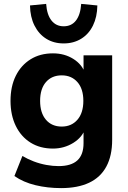

<svg xmlns="http://www.w3.org/2000/svg" viewBox="-20 -775 655 986"><path d="M294 191Q224 191 162 176Q100 161 54 129L95 26Q122 42 153.5 54Q185 66 218 72Q251 78 281 78Q345 78 377 49Q409 20 409 -40V-116H418Q403 -70 356 -41Q309 -12 252 -12Q186 -12 137 -42.5Q88 -73 61 -128.5Q34 -184 34 -257Q34 -331 61 -385.5Q88 -440 137 -470.5Q186 -501 252 -501Q311 -501 356.5 -472.5Q402 -444 417 -398H409V-491H556V-57Q556 25 526 80.5Q496 136 437.5 163.5Q379 191 294 191ZM297 -125Q347 -125 377.5 -160Q408 -195 408 -257Q408 -319 377.5 -353.5Q347 -388 297 -388Q246 -388 216 -353.5Q186 -319 186 -257Q186 -195 216 -160Q246 -125 297 -125ZM307 -552Q256 -552 217.5 -576Q179 -600 157 -644Q135 -688 134 -747L217 -755Q221 -699 244.5 -669.5Q268 -640 307 -640Q347 -640 370 -669.5Q393 -699 397 -755L480 -747Q479 -688 457.5 -644Q436 -600 397 -576Q358 -552 307 -552Z"/></svg>

Font: Nunito Sans 12pt ExtraBold
Style: Regular
Weight: 800
Designer: Vernon Adams
Foundry: Vernon Adams
Version: Version 3.101;gftools[0.9.27]